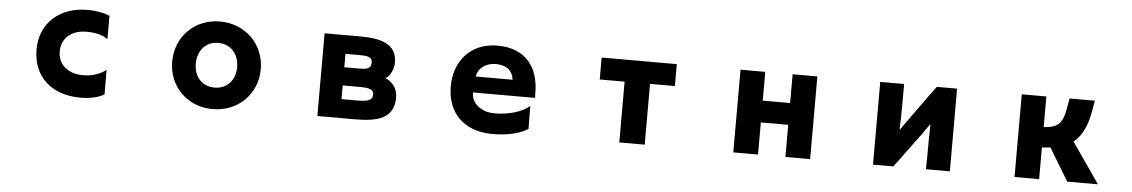

<svg xmlns="http://www.w3.org/2000/svg" viewBox="-34 -917 8068 1369"><g transform="rotate(5 4000.0 -232.5)"><path d="M723 42 722 -133C685 -101 621 -80 559 -80C446 -80 378 -144 378 -235C378 -324 442 -390 553 -391C610 -392 671 -381 709 -351V-519C672 -535 613 -547 551 -547C340 -547 212 -414 212 -235C212 -39 347 81 554 81C618 81 684 68 723 42Z M1817 -233C1817 -411 1681 -547 1499 -547C1317 -547 1183 -411 1183 -233C1183 -55 1317 80 1499 80C1681 80 1817 -55 1817 -233ZM1648 -233C1648 -138 1587 -74 1499 -74C1411 -74 1352 -138 1352 -233C1352 -328 1412 -394 1499 -394C1587 -394 1648 -328 1648 -233Z M2796 -116C2796 -179 2760 -227 2708 -247C2747 -268 2766 -327 2766 -363C2766 -497 2652 -528 2502 -528H2248V64H2519C2681 64 2796 33 2796 -116ZM2601 -351C2601 -302 2566 -299 2511 -299H2409V-395H2518C2562 -395 2601 -389 2601 -351ZM2631 -125C2631 -85 2606 -71 2523 -71H2409V-169H2522C2575 -169 2631 -168 2631 -125Z M3339 -200H3783C3783 -200 3782 -227 3782 -238C3781 -412 3692 -548 3484 -548C3288 -548 3177 -405 3177 -232C3177 -35 3302 83 3503 83C3612 83 3701 61 3756 24L3754 -140C3702 -94 3608 -65 3504 -65C3405 -65 3337 -126 3339 -200ZM3612 -315H3349C3355 -369 3407 -416 3484 -416C3567 -416 3607 -371 3612 -315Z M4591 64V-371H4769V-528H4231V-371H4409V64Z M5598 -166V64H5775V-528H5598V-322H5402V-528H5225V64H5402V-166Z M6604 64H6775V-528H6630C6598 -487 6481 -322 6445 -273C6429 -251 6414 -230 6401 -210C6395 -200 6392 -200 6392 -214C6392 -226 6395 -277 6395 -297C6396 -343 6396 -490 6396 -528H6225V64H6370C6398 30 6514 -132 6552 -181C6568 -203 6586 -229 6600 -250C6605 -258 6608 -260 6608 -243C6608 -226 6606 -175 6606 -153C6606 -107 6605 36 6604 64Z M7475 -168 7615 64H7835L7635 -225C7674 -256 7699 -293 7721 -350C7743 -407 7752 -476 7761 -528H7580C7568 -458 7563 -420 7548 -384C7528 -334 7489 -312 7414 -309V-528H7238V64H7414V-163C7431 -164 7458 -166 7475 -168Z"/></g></svg>

Font: LINE Seed JP App_OTF ExtraBold
Style: Regular
Weight: 800
Designer: LINE & Fontrix & Fontworks
Version: Version 1.013